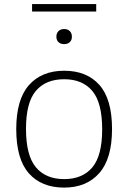

<svg xmlns="http://www.w3.org/2000/svg" viewBox="-20 -886 612 916"><path d="M57.5 -270Q57.5 -411.5 118.2 -480Q179 -548.5 286 -548.5Q394 -548.5 454.2 -480.8Q514.5 -413 514.5 -270Q514.5 -129 453.5 -60Q392.5 9 286 9Q178 9 117.8 -59Q57.5 -127 57.5 -270ZM467.5 -269Q467.5 -396 420.5 -452Q373.5 -508 286 -508Q198.5 -508 151.2 -452.5Q104 -397 104 -271.5Q104 -144.5 151.2 -88Q198.5 -31.5 286 -31.5Q373.5 -31.5 420.5 -87.5Q467.5 -143.5 467.5 -269ZM249 -711Q249 -727.5 259 -737.5Q269 -747.5 286 -747.5Q303 -747.5 313 -737.5Q323 -727.5 323 -711Q323 -694.5 313 -685Q303 -675.5 286 -675.5Q269 -675.5 259 -685Q249 -694.5 249 -711ZM133 -831V-866.5H439V-831Z"/></svg>

Font: Encode Sans Semi Expanded ExLight
Style: Regular
Weight: 275
Width: 6
Designer: Multiple Designers
Foundry: Impallari Type
Version: Version 2.000